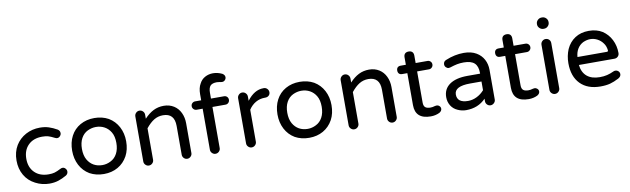

<svg xmlns="http://www.w3.org/2000/svg" viewBox="-44 -1235 5769 1757"><g transform="rotate(-10 2840.5 -356.5)"><path d="M178 -21Q115 -53 80.5 -112.5Q46 -172 46 -249Q46 -328 82 -388Q117 -445 176.5 -477Q236 -509 308 -509Q353 -509 390.5 -497Q428 -485 468 -462Q487 -449 487 -427Q487 -412 475.5 -399.5Q464 -387 449 -387Q439 -387 428 -393Q393 -411 370.5 -417.5Q348 -424 315 -424Q233 -424 185 -376.5Q137 -329 137 -249Q137 -169 185 -121.5Q233 -74 315 -74Q348 -74 370.5 -80.5Q393 -87 428 -105Q439 -111 449 -111Q464 -111 475.5 -98.5Q487 -86 487 -71Q487 -49 468 -36Q428 -13 390.5 -1Q353 11 308 11Q239 11 178 -21Z M682 -21Q625 -55 594 -114.5Q563 -174 563 -249Q563 -326 594 -385Q625 -444 682.5 -476.5Q740 -509 814 -509Q887 -509 945 -477Q1002 -443 1033.5 -383.5Q1065 -324 1065 -249Q1065 -172 1034 -114Q1001 -54 944 -21.5Q887 11 814 11Q740 11 682 -21ZM677 -149Q699 -111 734 -91.5Q769 -72 814 -72Q854 -72 891 -91Q930 -110 952 -151Q974 -192 974 -250Q974 -312 951 -350Q929 -387 893.5 -406.5Q858 -426 814 -426Q775 -426 737 -408Q698 -389 676 -348.5Q654 -308 654 -250Q654 -189 677 -149Z M1187 -39V-458Q1187 -477 1200.5 -490.5Q1214 -504 1232 -504Q1251 -504 1264.5 -490.5Q1278 -477 1278 -458V-421Q1319 -465 1362.5 -487Q1406 -509 1459 -509Q1512 -509 1553 -483Q1592 -458 1613 -414Q1634 -370 1634 -316V-39Q1634 -21 1620.5 -7.5Q1607 6 1589 6Q1570 6 1557 -7.5Q1544 -21 1544 -39V-307Q1544 -425 1437 -425Q1391 -425 1353.5 -402Q1316 -379 1278 -332V-39Q1278 -21 1264.5 -7.5Q1251 6 1232 6Q1214 6 1200.5 -7.5Q1187 -21 1187 -39Z M1806 -39V-421H1750Q1734 -421 1722.5 -432.5Q1711 -444 1711 -460Q1711 -477 1722.5 -488Q1734 -499 1750 -499H1806V-555Q1806 -614 1828 -651Q1846 -687 1880 -705.5Q1914 -724 1954 -724Q1997 -724 2039 -704Q2062 -690 2062 -669Q2062 -654 2051 -642.5Q2040 -631 2025 -631Q2014 -631 2003 -634L1976 -637Q1933 -637 1915 -617.5Q1897 -598 1897 -552V-499H2018Q2035 -499 2046 -488Q2057 -477 2057 -460Q2057 -444 2046 -432.5Q2035 -421 2018 -421H1897V-39Q1897 -21 1883.5 -7.5Q1870 6 1851 6Q1833 6 1819.5 -7.5Q1806 -21 1806 -39Z M2142 -39V-458Q2142 -477 2155.5 -490.5Q2169 -504 2187 -504Q2206 -504 2219.5 -490.5Q2233 -477 2233 -458V-419Q2301 -509 2385 -509H2390Q2408 -509 2421 -495.5Q2434 -482 2434 -464Q2434 -445 2421 -433Q2408 -421 2388 -421H2383Q2337 -421 2298.5 -399Q2260 -377 2233 -336V-39Q2233 -21 2219.5 -7.5Q2206 6 2187 6Q2169 6 2155.5 -7.5Q2142 -21 2142 -39Z M2590 -21Q2533 -55 2502 -114.5Q2471 -174 2471 -249Q2471 -326 2502 -385Q2533 -444 2590.5 -476.5Q2648 -509 2722 -509Q2795 -509 2853 -477Q2910 -443 2941.5 -383.5Q2973 -324 2973 -249Q2973 -172 2942 -114Q2909 -54 2852 -21.5Q2795 11 2722 11Q2648 11 2590 -21ZM2585 -149Q2607 -111 2642 -91.5Q2677 -72 2722 -72Q2762 -72 2799 -91Q2838 -110 2860 -151Q2882 -192 2882 -250Q2882 -312 2859 -350Q2837 -387 2801.5 -406.5Q2766 -426 2722 -426Q2683 -426 2645 -408Q2606 -389 2584 -348.5Q2562 -308 2562 -250Q2562 -189 2585 -149Z M3095 -39V-458Q3095 -477 3108.5 -490.5Q3122 -504 3140 -504Q3159 -504 3172.5 -490.5Q3186 -477 3186 -458V-421Q3227 -465 3270.5 -487Q3314 -509 3367 -509Q3420 -509 3461 -483Q3500 -458 3521 -414Q3542 -370 3542 -316V-39Q3542 -21 3528.5 -7.5Q3515 6 3497 6Q3478 6 3465 -7.5Q3452 -21 3452 -39V-307Q3452 -425 3345 -425Q3299 -425 3261.5 -402Q3224 -379 3186 -332V-39Q3186 -21 3172.5 -7.5Q3159 6 3140 6Q3122 6 3108.5 -7.5Q3095 -21 3095 -39Z M3956 -42Q3956 -21 3932 -7Q3895 11 3851 11Q3707 11 3707 -119V-416H3659Q3640 -416 3630 -426.5Q3620 -437 3620 -455Q3620 -474 3630 -484Q3640 -494 3659 -494H3707V-563Q3707 -586 3719 -597.5Q3731 -609 3753 -609Q3775 -609 3786.5 -597Q3798 -585 3798 -563V-494H3908Q3924 -494 3935.5 -483Q3947 -472 3947 -455Q3947 -439 3935.5 -427.5Q3924 -416 3908 -416H3798V-127Q3798 -95 3813.5 -82Q3829 -69 3861 -69Q3881 -69 3900 -75Q3902 -75 3903 -76L3919 -78Q3934 -78 3945 -67.5Q3956 -57 3956 -42Z M4100 -7Q4062 -24 4040.5 -58.5Q4019 -93 4019 -137Q4019 -213 4078 -254.5Q4137 -296 4245 -296H4362V-303Q4362 -365 4331 -394Q4300 -423 4232 -423Q4198 -423 4170 -417.5Q4142 -412 4102 -399L4089 -397Q4075 -397 4063.5 -408.5Q4052 -420 4052 -436Q4052 -464 4079 -474Q4163 -509 4247 -509Q4316 -509 4363 -481Q4407 -455 4430 -412Q4453 -369 4453 -315V-39Q4453 -21 4439 -7.5Q4425 6 4407 6Q4388 6 4375 -7.5Q4362 -21 4362 -39V-63Q4291 11 4179 11Q4138 11 4100 -7ZM4212 -69Q4253 -69 4292.5 -88.5Q4332 -108 4362 -142V-223H4256Q4110 -223 4110 -146Q4110 -69 4212 -69Z M4866 -42Q4866 -21 4842 -7Q4805 11 4761 11Q4617 11 4617 -119V-416H4569Q4550 -416 4540 -426.5Q4530 -437 4530 -455Q4530 -474 4540 -484Q4550 -494 4569 -494H4617V-563Q4617 -586 4629 -597.5Q4641 -609 4663 -609Q4685 -609 4696.5 -597Q4708 -585 4708 -563V-494H4818Q4834 -494 4845.5 -483Q4857 -472 4857 -455Q4857 -439 4845.5 -427.5Q4834 -416 4818 -416H4708V-127Q4708 -95 4723.5 -82Q4739 -69 4771 -69Q4791 -69 4810 -75Q4812 -75 4813 -76L4829 -78Q4844 -78 4855 -67.5Q4866 -57 4866 -42Z M4953 -649V-653Q4953 -674 4968.5 -689Q4984 -704 5004 -704H5010Q5031 -704 5046 -689Q5061 -674 5061 -653V-649Q5061 -629 5046 -614Q5031 -599 5010 -599H5004Q4984 -599 4968.5 -614Q4953 -629 4953 -649ZM4961 -458Q4961 -477 4974.5 -490.5Q4988 -504 5006 -504Q5026 -504 5039 -491Q5052 -478 5052 -458V-39Q5052 -21 5038.5 -7.5Q5025 6 5006 6Q4988 6 4974.5 -7.5Q4961 -21 4961 -39Z M5174 -249Q5174 -317 5199 -377Q5227 -439 5280.5 -474Q5334 -509 5408 -509Q5482 -509 5534 -476Q5585 -442 5613.5 -386Q5642 -330 5642 -262Q5642 -243 5629 -230Q5616 -217 5596 -217H5266Q5274 -147 5317.5 -110.5Q5361 -74 5436 -74Q5474 -74 5504.5 -81.5Q5535 -89 5567 -104Q5574 -108 5585 -108Q5601 -108 5613 -97Q5625 -86 5625 -69Q5625 -47 5599 -32Q5555 -9 5517.5 1Q5480 11 5428 11Q5308 11 5241 -57.5Q5174 -126 5174 -249ZM5539 -291Q5552 -291 5551 -304Q5546 -344 5527 -369Q5506 -399 5474.5 -415.5Q5443 -432 5408 -432Q5378 -432 5343 -417Q5309 -400 5289 -367.5Q5269 -335 5266 -291Z"/></g></svg>

Font: 寒蝉全圆体
Style: Regular
Weight: 400
Designer: Warren2060
      Designed by Motoya company      

      [Varela Round]
      Joe Prince(Latin component); Avraham Cornf
Foundry: ChillType
Version: Version 3.200